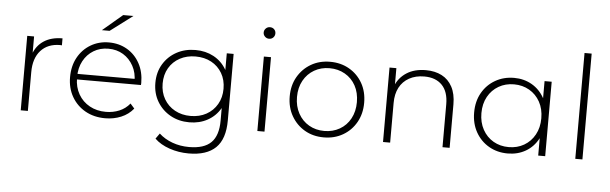

<svg xmlns="http://www.w3.org/2000/svg" viewBox="-55 -943 4258 1341"><g transform="rotate(5 2074.5 -272.0)"><path d="M106 0V-522H154V-379L149 -395Q171 -458 223 -492Q275 -526 353 -526V-477Q350 -477 347 -477.5Q344 -478 341 -478Q254 -478 205 -423.5Q156 -369 156 -272V0Z M698 4Q619 4 558.5 -30Q498 -64 463.5 -124Q429 -184 429 -261Q429 -339 461.5 -398.5Q494 -458 551 -492Q608 -526 679 -526Q750 -526 806.5 -493Q863 -460 895.5 -400.5Q928 -341 928 -263Q928 -260 927.5 -256.5Q927 -253 927 -249H466V-288H900L880 -269Q881 -330 854.5 -378.5Q828 -427 783 -454.5Q738 -482 679 -482Q621 -482 575.5 -454.5Q530 -427 504 -378.5Q478 -330 478 -268V-259Q478 -195 506.5 -145.5Q535 -96 585 -68.5Q635 -41 699 -41Q749 -41 792.5 -59Q836 -77 866 -114L895 -81Q861 -39 809.5 -17.5Q758 4 698 4ZM622 -607 761 -725H833L676 -607Z M1300 198Q1229 198 1165 176Q1101 154 1061 115L1088 77Q1127 113 1181.5 133Q1236 153 1299 153Q1404 153 1453.5 104Q1503 55 1503 -50V-195L1513 -273L1505 -351V-522H1553V-56Q1553 75 1489.5 136.5Q1426 198 1300 198ZM1286 -19Q1212 -19 1153.5 -51.5Q1095 -84 1060.5 -141.5Q1026 -199 1026 -273Q1026 -348 1060.5 -405Q1095 -462 1153.5 -494Q1212 -526 1286 -526Q1357 -526 1413.5 -495.5Q1470 -465 1503 -408.5Q1536 -352 1536 -273Q1536 -195 1503 -138Q1470 -81 1413.5 -50Q1357 -19 1286 -19ZM1290 -64Q1353 -64 1401 -90.5Q1449 -117 1476.5 -164.5Q1504 -212 1504 -273Q1504 -335 1476.5 -382Q1449 -429 1401 -455Q1353 -481 1290 -481Q1229 -481 1180.5 -455Q1132 -429 1104.5 -382Q1077 -335 1077 -273Q1077 -212 1104.5 -164.5Q1132 -117 1180.5 -90.5Q1229 -64 1290 -64Z M1765 0V-522H1815V0ZM1790 -649Q1773 -649 1761 -661Q1749 -673 1749 -689Q1749 -706 1761 -718Q1773 -730 1790 -730Q1808 -730 1819.5 -718.5Q1831 -707 1831 -690Q1831 -673 1819.5 -661Q1808 -649 1790 -649Z M2230 4Q2155 4 2096.5 -30Q2038 -64 2003.5 -124Q1969 -184 1969 -261Q1969 -339 2003.5 -398.5Q2038 -458 2096.5 -492Q2155 -526 2230 -526Q2305 -526 2364 -492Q2423 -458 2457 -398.5Q2491 -339 2491 -261Q2491 -184 2457 -124Q2423 -64 2364 -30Q2305 4 2230 4ZM2230 -41Q2290 -41 2338 -68.5Q2386 -96 2413 -146Q2440 -196 2440 -261Q2440 -327 2413 -376.5Q2386 -426 2338 -453.5Q2290 -481 2230 -481Q2170 -481 2122.5 -453.5Q2075 -426 2047.5 -376.5Q2020 -327 2020 -261Q2020 -196 2047.5 -146Q2075 -96 2122.5 -68.5Q2170 -41 2230 -41Z M2901 -526Q2965 -526 3012.5 -501.5Q3060 -477 3086.5 -427.5Q3113 -378 3113 -305V0H3063V-301Q3063 -389 3018.5 -435Q2974 -481 2894 -481Q2833 -481 2788 -456Q2743 -431 2719.5 -386Q2696 -341 2696 -278V0H2646V-522H2694V-377L2687 -393Q2711 -455 2766 -490.5Q2821 -526 2901 -526Z M3520 4Q3447 4 3388.5 -29.5Q3330 -63 3296 -123Q3262 -183 3262 -261Q3262 -340 3296 -399.5Q3330 -459 3388.5 -492.5Q3447 -526 3520 -526Q3589 -526 3644.5 -494Q3700 -462 3732.5 -403Q3765 -344 3765 -261Q3765 -180 3733 -120Q3701 -60 3645.5 -28Q3590 4 3520 4ZM3523 -41Q3583 -41 3630.5 -68.5Q3678 -96 3705.5 -146Q3733 -196 3733 -261Q3733 -327 3705.5 -376.5Q3678 -426 3630.5 -453.5Q3583 -481 3523 -481Q3463 -481 3415.5 -453.5Q3368 -426 3340.5 -376.5Q3313 -327 3313 -261Q3313 -196 3340.5 -146Q3368 -96 3415.5 -68.5Q3463 -41 3523 -41ZM3734 0V-171L3743 -262L3733 -353V-522H3783V0Z M3994 0V-742H4044V0Z"/></g></svg>

Font: MOST Montserrat Light
Style: Regular
Weight: 300
Designer: Julieta Ulanovsky
Foundry: Julieta Ulanovsky
Version: Version 8.000;March 11, 2024;FontCreator 15.0.0.2926 64-bit